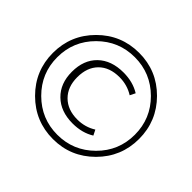

<svg xmlns="http://www.w3.org/2000/svg" viewBox="-168 -942 1155 1155"><g transform="rotate(45 409.5 -365.0)"><path d="M567 -545 550 -511Q496 -545 430 -545Q346 -545 298 -497Q250 -449 250 -365Q250 -282 299 -233.5Q348 -185 430 -185Q496 -185 550 -219L567 -185Q508 -148 427 -148Q325 -148 264.5 -207Q204 -266 204 -365Q204 -466 264 -524Q324 -582 427 -582Q508 -582 567 -545ZM177 -131.5Q274 -35 410 -35Q546 -35 643 -131.5Q740 -228 740 -365Q740 -502 643 -598.5Q546 -695 410 -695Q274 -695 177 -598.5Q80 -502 80 -365Q80 -228 177 -131.5ZM410 2Q258 2 150.5 -105.5Q43 -213 43 -365Q43 -517 150.5 -624.5Q258 -732 410 -732Q562 -732 669 -624.5Q776 -517 776 -365Q776 -213 668.5 -105.5Q561 2 410 2Z"/></g></svg>

Font: M PLUS 1p Light
Style: Regular
Weight: 300
Version: Version 1.061